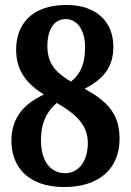

<svg xmlns="http://www.w3.org/2000/svg" viewBox="-20 -744 527 774"><path d="M239 10C379 10 462 -64 462 -184C462 -280 419 -333 321 -386C393 -424 437 -469 437 -556C437 -652 373 -724 248 -724C103 -724 45 -641 45 -544C45 -458 88 -406 157 -363C81 -327 26 -274 26 -176C26 -74 91 10 239 10ZM266 -415C207 -450 171 -486 171 -558C171 -624 197 -667 245 -667C297 -667 323 -614 323 -555C323 -485 304 -445 266 -415ZM242 -46C184 -46 145 -94 145 -179C145 -249 170 -297 209 -329C294 -280 334 -235 334 -168C334 -93 297 -46 242 -46Z"/></svg>

Font: Noto Serif Tamil Condensed
Style: Bold
Weight: 700
Width: 3
Designer: Indian Type Foundry, Tom Grace, and the Monotype Design Team
Foundry: Monotype Imaging Inc.
Version: Version 2.004